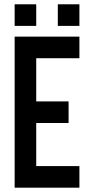

<svg xmlns="http://www.w3.org/2000/svg" viewBox="-20 -870 406 890"><path d="M47.9 -850.1H147.9V-750H47.9ZM248 -850.1H348.1V-750H248ZM47.9 0V-700.2H348.1V-600.1H147.9V-399.9H297.9V-299.8H147.9V-100.1H348.1V0Z"/></svg>

Font: OSP-DIN
Style: DIN
Weight: 500
Width: 3
Version: Version 001.000